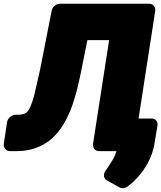

<svg xmlns="http://www.w3.org/2000/svg" viewBox="-38 -768 861 1024"><path d="M790 -711C792 -727 781 -748 758 -748H281C262 -748 242 -733 238 -713L175 -393C164 -343 154 -299 146 -266C138 -234 129 -209 121 -193C107 -165 98 -159 61 -156H44C28 -156 4 -141 0 -118L-18 0C-20 16 -9 38 14 38H50C148 38 221 0 275 -68C341 -153 369 -262 395 -389L428 -554H544L458 0C456 16 466 38 489 38H636C652 38 676 23 680 0ZM524 144C511 163 515 185 532 194L600 232C611 238 628 237 642 227C659 214 677 199 694 180C734 136 774 74 786 -3L802 -99C805 -120 791 -136 771 -136H651C635 -136 611 -122 607 -99L591 4C582 64 557 95 524 144Z"/></svg>

Font: Asimov Print
Style: EIt
Weight: 500
Designer: Google
Version: Version 2.000980; 2014